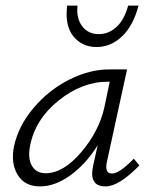

<svg xmlns="http://www.w3.org/2000/svg" viewBox="-20 -661 543 686"><path d="M325 -493Q273 -493 242 -531.5Q211 -570 220 -641H257Q252 -596 273.5 -567.5Q295 -539 333 -539Q368 -539 396 -564.5Q424 -590 438 -641H475Q456 -569 416 -531Q376 -493 325 -493ZM458 -94 478 -70Q405 5 357 5Q296 5 313 -70L329 -142Q288 -76 232.5 -35.5Q177 5 123 5Q68 5 43 -36.5Q18 -78 30 -138Q46 -212 100.5 -276Q155 -340 227.5 -376.5Q300 -413 370 -413H434L362 -83Q353 -41 380 -41Q407 -41 458 -94ZM143 -42Q206 -42 270 -117Q334 -192 353 -278L372 -369H364Q273 -369 189 -301.5Q105 -234 87 -138Q79 -94 94.5 -68Q110 -42 143 -42Z"/></svg>

Font: EauTest Semilight
Style: Italic
Weight: 300
Italic angle: -12°
Designer: Christian Thalmann (Catharsis Fonts)
Version: Version 0.001;PS 000.001;hotconv 1.0.88;makeotf.lib2.5.64775